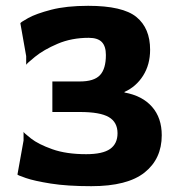

<svg xmlns="http://www.w3.org/2000/svg" viewBox="-20 -630 616 660"><path d="M408 -312Q469 -301 502.5 -263Q536 -225 536 -165Q536 -84 477 -37Q418 10 294 10Q211 10 154.5 1Q98 -8 69 -18Q40 -28 40 -30L61 -147V-177Q61 -174 86.5 -154Q112 -134 160 -117Q208 -100 276 -100Q333 -100 358.5 -118Q384 -136 384 -172Q384 -210 354 -227.5Q324 -245 255 -245H160V-350H255Q303 -350 323.5 -371.5Q344 -393 344 -441Q344 -471 330 -485.5Q316 -500 285 -500Q226 -500 178 -479.5Q130 -459 100 -434.5Q70 -410 70 -407V-437L50 -550Q50 -553 77 -568Q104 -583 156 -596.5Q208 -610 283 -610Q402 -610 449 -571.5Q496 -533 496 -459Q496 -408 472 -370Q448 -332 408 -314Z"/></svg>

Font: Red Rose Bold
Style: Regular
Weight: 700
Designer: jaikishan Patel
Version: Version 1.000